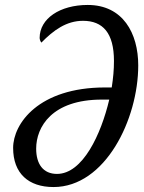

<svg xmlns="http://www.w3.org/2000/svg" viewBox="-20 -745 581 775"><path d="M196 10C405 10 538 -264 538 -481C538 -611 476 -725 334 -725C222 -725 140 -670 140 -592C140 -586 143 -578 147 -573C196 -623 248 -661 315 -661C395 -661 440 -612 440 -499C440 -463 437 -431 431 -392H404C136 -392 33 -246 33 -148C33 -45 95 10 196 10ZM210 -43C154 -43 126 -83 126 -145C126 -232 189 -343 391 -343H421C388 -203 314 -43 210 -43Z"/></svg>

Font: Noto Serif ExtraCondensed
Style: Italic
Weight: 400
Width: 2
Italic angle: -12°
Designer: Monotype Design Team
Foundry: Monotype Imaging Inc.
Version: Version 2.014